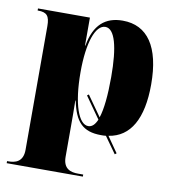

<svg xmlns="http://www.w3.org/2000/svg" viewBox="-85 -624 838 921"><g transform="rotate(10 334.0 -164.0)"><path d="M9 221H380V211H354C321 211 282 202 282 142V-5C282 -47 282 -90 281 -132H283C303 -33 341 10 431 10C439 10 448 10 455 9L512 89L520 83L467 7C572 -9 626 -104 626 -271C626 -454 560 -549 439 -549C355 -549 301 -504 283 -400H281V-536H28V-526H30C73 -526 87 -510 87 -460V142C87 202 48 211 15 211H9ZM363 -22C317 -22 282 -113 282 -271C282 -415 314 -505 362 -505C408 -505 431 -420 431 -273C431 -183 424 -115 410 -73L340 -172L332 -166L406 -61C395 -35 381 -22 363 -22Z"/></g></svg>

Font: Noto Serif Display Black
Style: Regular
Weight: 900
Designer: Monotype Design Team
Foundry: Monotype Imaging Inc.
Version: Version 2.009